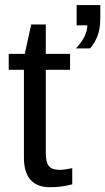

<svg xmlns="http://www.w3.org/2000/svg" viewBox="-20 -745 423 772"><path d="M270.5 -3.9V-68.8C248.4 -64.3 231.4 -62 219.7 -62C199.2 -62 184.8 -67.1 176.5 -77.4C168.2 -87.6 164.1 -105.5 164.1 -130.9V-464.4H261.7V-528.3H164.1V-646.5H105.5L79.6 -528.3H15.1V-464.4H76.2V-111.8C76.2 -32.1 111.3 7.8 181.6 7.8C211.9 7.8 241.5 3.9 270.5 -3.9ZM383.3 -672.9V-724.6H288.1V-643.1H331.1C331.1 -613.8 315.8 -582.8 285.2 -550.3H342.3C355.3 -565.6 365.4 -582.8 372.6 -601.8C379.7 -620.8 383.3 -644.5 383.3 -672.9Z"/></svg>

Font: Arimo
Style: Regular
Weight: 400
Designer: Steve Matteson
Foundry: Monotype Imaging Inc.
Version: Version 1.32